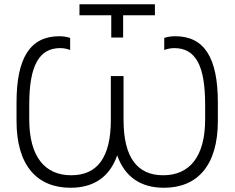

<svg xmlns="http://www.w3.org/2000/svg" viewBox="-20 -879 1107 906"><path d="M505 -702H561V-807H711V-859H355V-807H505ZM313 7C422 7 498 -44 533 -146C569 -44 644 7 754 7C911 7 1008 -98 1008 -308V-395C1008 -607 944 -708 807 -708C788 -708 769 -705 755 -700V-643C768 -648 785 -652 802 -652C903 -652 948 -570 948 -386V-316C948 -139 874 -52 750 -52C627 -52 563 -137 563 -313V-520H503V-313C503 -137 440 -52 316 -52C192 -52 118 -139 118 -316V-386C118 -570 165 -652 264 -652C282 -652 299 -648 311 -643V-700C297 -705 278 -708 260 -708C123 -708 58 -607 58 -395V-308C58 -98 155 7 313 7Z"/></svg>

Font: Fixel Text Light
Style: Regular
Weight: 300
Width: 4
Designer: AlfaBravo + MacPaw
Foundry: Kyrylo Tkachov, Marchela Mozhyna, Serhii Makarenko, Maria Weinstein, Zakhar Kryvoshyya
Version: Version 1.211